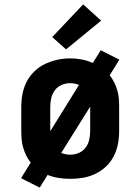

<svg xmlns="http://www.w3.org/2000/svg" viewBox="-20 -807 640 875"><path d="M161 48 76 5 120 -66Q108 -81 99.5 -98.5Q91 -116 85.5 -134.5Q80 -153 78.5 -172Q77 -191 77 -210V-320Q77 -350 82.5 -379Q88 -408 101.5 -434.5Q115 -461 137 -482Q159 -503 185.5 -515.5Q212 -528 241 -534.5Q270 -541 300 -541Q326 -541 352.5 -536Q379 -531 403 -520L439 -578L524 -535L480 -464Q492 -449 500.5 -431.5Q509 -414 514.5 -395.5Q520 -377 521.5 -358Q523 -339 523 -320V-210Q523 -180 517.5 -151Q512 -122 498.5 -95.5Q485 -69 463.5 -48.5Q442 -28 415 -15Q388 -2 359 3Q330 8 300 8Q274 8 247.5 4Q221 0 197 -10ZM209 -209 340 -420Q331 -424 320 -426Q309 -428 299 -428Q279 -428 260 -419.5Q241 -411 229.5 -395Q218 -379 213.5 -359.5Q209 -340 209 -320V-210Q209 -210 209 -209.5Q209 -209 209 -209ZM300 -102Q320 -102 339 -110Q358 -118 370 -134Q382 -150 386.5 -170Q391 -190 391 -210V-320Q391 -320 391 -320.5Q391 -321 391 -321L259 -110Q269 -106 279.5 -104Q290 -102 300 -102ZM281 -582 218 -638 359 -787 441 -713Z"/></svg>

Font: Iosevka Curly Slab XBdEx
Style: Regular
Weight: 800
Width: 7
Monospace: yes
Designer: Belleve Invis
Foundry: Belleve Invis
Version: Version 11.0.0; ttfautohint (v1.8.3)